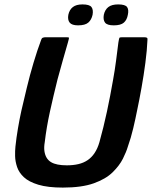

<svg xmlns="http://www.w3.org/2000/svg" viewBox="-20 -842 689 871"><path d="M265 9Q197 9 154 -4Q111 -17 88.5 -38Q66 -59 57.5 -84.5Q49 -110 48.5 -134Q48 -158 50 -177Q54 -216 61.5 -260Q69 -304 77 -340Q88 -387 101.5 -443.5Q115 -500 132 -557Q149 -614 167 -662Q169 -669 174.5 -671Q180 -673 186 -673Q211 -673 235 -673Q259 -673 284 -673Q293 -673 293 -670Q293 -667 288 -649Q276 -609 264.5 -567Q253 -525 241 -482Q222 -406 206.5 -335.5Q191 -265 183 -197Q179 -174 181.5 -156.5Q184 -139 191.5 -126.5Q199 -114 211.5 -106.5Q224 -99 242 -95.5Q260 -92 283 -92Q312 -92 335.5 -97.5Q359 -103 377.5 -115.5Q396 -128 409.5 -148.5Q423 -169 431 -197Q450 -265 465 -335Q480 -405 493 -480Q501 -524 506.5 -566.5Q512 -609 517 -649Q520 -667 521.5 -670Q523 -673 533 -673Q558 -673 583.5 -673Q609 -673 634 -673Q642 -673 646 -671Q650 -669 649 -662Q647 -614 639.5 -557Q632 -500 622 -444Q612 -388 602 -341Q595 -305 584.5 -260.5Q574 -216 560 -177Q553 -153 537.5 -122Q522 -91 491 -60.5Q460 -30 405.5 -10.5Q351 9 265 9ZM400 -775Q395 -752 380.5 -739.5Q366 -727 334 -727Q306 -727 296 -739.5Q286 -752 290 -775Q295 -798 310.5 -810Q326 -822 354 -822Q386 -822 395 -810Q404 -798 400 -775ZM560 -775Q556 -752 542 -739.5Q528 -727 496 -727Q466 -727 456.5 -739.5Q447 -752 451 -775Q456 -798 471.5 -810Q487 -822 516 -822Q548 -822 556.5 -810Q565 -798 560 -775Z"/></svg>

Font: Glory
Style: Bold Italic
Weight: 700
Italic angle: -12°
Version: Version 1.011